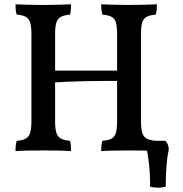

<svg xmlns="http://www.w3.org/2000/svg" viewBox="-20 -699 850 892"><path d="M450 3Q450 -12 451.5 -24.5Q453 -37 456 -45Q483 -47 498 -55Q513 -63 518.5 -82Q524 -101 524 -136V-540Q524 -576 518.5 -594.5Q513 -613 498 -621Q483 -629 456 -631Q453 -640 451.5 -652.5Q450 -665 450 -679Q469 -678 490.5 -677.5Q512 -677 535.5 -676.5Q559 -676 580 -676Q603 -676 624.5 -676.5Q646 -677 667.5 -677.5Q689 -678 709 -679Q709 -665 708 -652.5Q707 -640 703 -631Q677 -629 661.5 -621Q646 -613 640.5 -594.5Q635 -576 635 -540V-136Q635 -101 641 -82Q647 -63 662 -55Q677 -47 703 -45Q706 -37 707.5 -24.5Q709 -12 709 3Q680 1 647 0.5Q614 0 582 0Q549 0 513.5 0.5Q478 1 450 3ZM52 3Q52 -12 53.5 -24.5Q55 -37 58 -45Q85 -47 99.5 -55Q114 -63 120 -82Q126 -101 126 -136V-540Q126 -576 120 -594.5Q114 -613 99.5 -621Q85 -629 58 -631Q54 -640 53 -652.5Q52 -665 52 -679Q71 -678 92.5 -677.5Q114 -677 137.5 -676.5Q161 -676 182 -676Q204 -676 226 -676.5Q248 -677 269 -677.5Q290 -678 310 -679Q310 -665 309 -652.5Q308 -640 305 -631Q279 -629 263.5 -621Q248 -613 242 -594.5Q236 -576 236 -540V-136Q236 -101 242 -82Q248 -63 263.5 -55Q279 -47 305 -45Q308 -37 309 -24.5Q310 -12 310 3Q282 1 249 0.5Q216 0 184 0Q151 0 115 0.5Q79 1 52 3ZM232 -316V-371H529V-323Q502 -323 462 -323Q422 -323 379.5 -322Q337 -321 298 -319.5Q259 -318 232 -316ZM677 168Q678 117 672.5 65.5Q667 14 657 -27L678 -45H748Q764 -30 764 -3Q757 27 753.5 70.5Q750 114 750 168Q736 173 715 173Q694 173 677 168Z"/></svg>

Font: Vollkorn Medium
Style: Regular
Weight: 500
Designer: Friedrich Althausen
Foundry: Friedrich Althausen
Version: Version 5.000